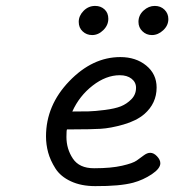

<svg xmlns="http://www.w3.org/2000/svg" viewBox="-20 -631 595 656"><path d="M137.2 -165Q137.2 -271 216.6 -353.5Q295.9 -436 391.1 -436Q444.3 -436 479.7 -407Q515.1 -377.9 515.1 -332Q515.1 -277.8 473.1 -241.2Q446.3 -218.3 402.1 -205.6Q357.9 -192.9 323.5 -190.9Q289.1 -189 232.9 -189H209Q207 -187 207 -163.1Q207 -122.1 229 -89.1Q251 -56.2 300.8 -56.2H303.2Q359.4 -56.2 396.7 -64.7Q434.1 -73.2 447 -82.5Q460 -91.8 471.4 -100.3Q482.9 -108.9 493.2 -108.9Q505.4 -108.9 516.6 -96.9Q527.8 -85 527.8 -73.2Q527.8 -55.2 498.5 -35.6Q469.2 -16.1 435.1 -6.8Q389.2 5.4 305.2 4.9Q257.3 4.9 222.2 -11.5Q187 -27.8 169.4 -55.4Q151.9 -83 144.5 -110.1Q137.2 -137.2 137.2 -165ZM227.1 -250Q261.2 -250 282.7 -250.5Q304.2 -251 338.6 -255.4Q373 -259.8 393.1 -267.8Q413.1 -275.9 429 -292Q444.8 -308.1 444.8 -331.1Q444.8 -350.1 429.4 -362.1Q414.1 -374 389.2 -374Q342.3 -374 296.6 -338.6Q251 -303.2 227.1 -250ZM249 -556.2Q249 -577.1 265.6 -594Q282.2 -610.8 305.2 -610.8Q324.2 -610.8 337.2 -598.9Q350.1 -586.9 350.1 -566.9Q350.1 -544.9 333 -528.1Q315.9 -511.2 294.9 -511.2Q275.9 -511.2 262.5 -523.7Q249 -536.1 249 -556.2ZM453.1 -556.2Q453.1 -579.1 470.5 -595Q487.8 -610.8 508.8 -610.8Q528.8 -610.8 542 -597.9Q555.2 -585 555.2 -565.9Q555.2 -543.9 537.6 -527.6Q520 -511.2 499 -511.2Q480 -511.2 466.6 -524.2Q453.1 -537.1 453.1 -556.2Z"/></svg>

Font: CMU Typewriter Text
Style: Italic
Weight: 500
Italic angle: -14.04°
Version: Version 0.7.0